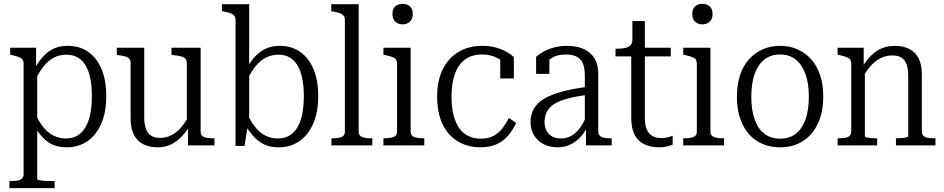

<svg xmlns="http://www.w3.org/2000/svg" viewBox="-20 -758 4920 1001"><path d="M265 223H29V186H36Q57 186 71.5 183.5Q86 181 94.5 173Q103 165 103 152V-426Q103 -441 96.5 -448.5Q90 -456 76.5 -461Q63 -466 42 -471L33 -473V-509H168V-391L174 -384V176Q174 179 185 181.5Q196 184 213 185Q230 186 246 186H265ZM328 10Q290 10 260.5 -1.5Q231 -13 206.5 -37.5Q182 -62 159 -100L162 -169Q182 -125 205.5 -95.5Q229 -66 259 -51Q289 -36 323 -36Q357 -36 382.5 -50.5Q408 -65 425 -93.5Q442 -122 450.5 -163Q459 -204 459 -257Q459 -310 450.5 -350.5Q442 -391 425.5 -418Q409 -445 384 -459Q359 -473 326 -473Q290 -473 260.5 -457.5Q231 -442 207 -411.5Q183 -381 162 -336L160 -402Q184 -441 208.5 -467Q233 -493 263.5 -506Q294 -519 333 -519Q395 -519 440 -487.5Q485 -456 509.5 -397.5Q534 -339 534 -257Q534 -174 508.5 -114.5Q483 -55 436.5 -22.5Q390 10 328 10Z M732 -509V-149Q732 -112 740.5 -87.5Q749 -63 767 -51Q785 -39 815 -39Q846 -39 872.5 -52.5Q899 -66 922.5 -92Q946 -118 966 -157L968 -99Q945 -63 920 -39Q895 -15 866 -2.5Q837 10 802 10Q759 10 727 -6Q695 -22 678 -55.5Q661 -89 661 -141V-429Q661 -451 645 -459Q629 -467 598 -470L589 -472V-509ZM1026 -509V-70Q1026 -57 1034.5 -49.5Q1043 -42 1058.5 -39.5Q1074 -37 1094 -37H1098V0H960V-108L954 -116V-429Q954 -451 937.5 -459Q921 -467 888 -470L874 -472V-509Z M1433 10Q1395 10 1365.5 -1.5Q1336 -13 1311 -37.5Q1286 -62 1263 -99L1266 -169Q1287 -125 1311 -95Q1335 -65 1364.5 -50.5Q1394 -36 1429 -36Q1462 -36 1487.5 -50.5Q1513 -65 1530 -93Q1547 -121 1555.5 -162.5Q1564 -204 1564 -257Q1564 -310 1555.5 -350.5Q1547 -391 1530.5 -418Q1514 -445 1489.5 -459Q1465 -473 1432 -473Q1396 -473 1366 -457.5Q1336 -442 1311.5 -411.5Q1287 -381 1266 -337V-402Q1289 -442 1314 -467.5Q1339 -493 1369.5 -506Q1400 -519 1439 -519Q1500 -519 1545 -487.5Q1590 -456 1614.5 -397.5Q1639 -339 1639 -257Q1639 -174 1613.5 -114.5Q1588 -55 1541.5 -22.5Q1495 10 1433 10ZM1208 -653Q1208 -668 1201.5 -676Q1195 -684 1182 -689Q1169 -694 1147 -698L1137 -700V-736H1279V-120L1273 -112L1255 3H1208Z M1850 -736V-71Q1850 -50 1868.5 -43.5Q1887 -37 1916 -37H1921V0H1708V-37H1713Q1742 -37 1760 -43.5Q1778 -50 1778 -71V-653Q1778 -668 1771.5 -676Q1765 -684 1752 -689Q1739 -694 1717 -698L1707 -700V-736Z M2079 -631Q2056 -631 2041 -645Q2026 -659 2026 -685Q2026 -712 2041 -725Q2056 -738 2079 -738Q2102 -738 2117 -725Q2132 -712 2132 -685Q2132 -659 2117 -645Q2102 -631 2079 -631ZM2121 -509V-71Q2121 -50 2140 -43.5Q2159 -37 2188 -37H2192V0H1979V-37H1984Q2013 -37 2031.5 -43.5Q2050 -50 2050 -71V-426Q2050 -448 2035.5 -456Q2021 -464 1989 -471L1979 -473V-509Z M2487 -35Q2528 -35 2555.5 -51Q2583 -67 2601.5 -92Q2620 -117 2633 -143L2671 -117Q2653 -79 2628 -50Q2603 -21 2568 -5.5Q2533 10 2484 10Q2419 10 2367.5 -20.5Q2316 -51 2287.5 -110.5Q2259 -170 2259 -254Q2259 -338 2288.5 -397Q2318 -456 2371 -487.5Q2424 -519 2494 -519Q2537 -519 2569.5 -509Q2602 -499 2625 -485.5Q2648 -472 2659 -459V-349H2588V-460Q2598 -459 2606 -453.5Q2614 -448 2619.5 -439.5Q2625 -431 2626.5 -421.5Q2628 -412 2625 -403Q2609 -436 2574 -455Q2539 -474 2494 -474Q2441 -474 2405.5 -448.5Q2370 -423 2352 -374Q2334 -325 2334 -253Q2334 -199 2344.5 -158Q2355 -117 2374.5 -89.5Q2394 -62 2422.5 -48.5Q2451 -35 2487 -35Z M3047 -306V-264Q2998 -258 2960.5 -249.5Q2923 -241 2896 -229.5Q2869 -218 2852.5 -203Q2836 -188 2827.5 -167.5Q2819 -147 2819 -121Q2819 -95 2829.5 -76Q2840 -57 2859 -46.5Q2878 -36 2904 -36Q2936 -36 2962 -52Q2988 -68 3008.5 -98Q3029 -128 3042 -168L3048 -112Q3033 -74 3009.5 -47Q2986 -20 2955 -5Q2924 10 2887 10Q2847 10 2815 -6Q2783 -22 2764.5 -52Q2746 -82 2746 -121Q2746 -162 2764 -192.5Q2782 -223 2819 -244.5Q2856 -266 2912.5 -281Q2969 -296 3047 -306ZM3035 0V-108L3029 -109V-363Q3029 -405 3018 -429Q3007 -453 2985 -463.5Q2963 -474 2931 -474Q2885 -474 2856 -455.5Q2827 -437 2810 -410Q2808 -420 2810 -428.5Q2812 -437 2817 -444.5Q2822 -452 2828.5 -457Q2835 -462 2844 -465V-373H2775V-462Q2788 -474 2810.5 -487Q2833 -500 2865 -509.5Q2897 -519 2936 -519Q2970 -519 2999 -511Q3028 -503 3050.5 -486Q3073 -469 3086 -441.5Q3099 -414 3099 -373V-72Q3099 -58 3107.5 -50Q3116 -42 3131 -39.5Q3146 -37 3166 -37H3169V0Z M3189 -464V-504H3196Q3223 -504 3240.5 -508Q3258 -512 3267.5 -523Q3277 -534 3277 -553L3323 -509H3477V-464ZM3342 -144Q3342 -105 3352.5 -82Q3363 -59 3382 -48.5Q3401 -38 3426 -38Q3445 -38 3460.5 -42Q3476 -46 3487 -50V-4Q3480 -1 3468.5 2.5Q3457 6 3444 8Q3431 10 3415 10Q3376 10 3343 -4Q3310 -18 3290.5 -52Q3271 -86 3271 -144V-494L3277 -501V-648H3342Z M3642 -631Q3619 -631 3604 -645Q3589 -659 3589 -685Q3589 -712 3604 -725Q3619 -738 3642 -738Q3665 -738 3680 -725Q3695 -712 3695 -685Q3695 -659 3680 -645Q3665 -631 3642 -631ZM3684 -509V-71Q3684 -50 3703 -43.5Q3722 -37 3751 -37H3755V0H3542V-37H3547Q3576 -37 3594.5 -43.5Q3613 -50 3613 -71V-426Q3613 -448 3598.5 -456Q3584 -464 3552 -471L3542 -473V-509Z M4272 -254Q4272 -172 4243.5 -112.5Q4215 -53 4164.5 -21.5Q4114 10 4047 10Q3980 10 3929 -21.5Q3878 -53 3850 -112.5Q3822 -172 3822 -254Q3822 -316 3838 -365Q3854 -414 3884 -448Q3914 -482 3955.5 -500.5Q3997 -519 4047 -519Q4097 -519 4138.5 -500.5Q4180 -482 4210 -448Q4240 -414 4256 -365Q4272 -316 4272 -254ZM3897 -254Q3897 -184 3914.5 -135Q3932 -86 3965.5 -60.5Q3999 -35 4047 -35Q4095 -35 4128 -60Q4161 -85 4179 -134.5Q4197 -184 4197 -254Q4197 -324 4179 -373Q4161 -422 4128 -448Q4095 -474 4047 -474Q3999 -474 3965.5 -448Q3932 -422 3914.5 -373Q3897 -324 3897 -254Z M4347 0V-37H4352Q4372 -37 4386.5 -39.5Q4401 -42 4409.5 -50Q4418 -58 4418 -72V-426Q4418 -441 4411.5 -448.5Q4405 -456 4391.5 -461Q4378 -466 4357 -471L4347 -473V-509H4483V-402L4489 -395V-47Q4489 -44 4499 -41.5Q4509 -39 4523.5 -38Q4538 -37 4550 -37H4553V0ZM4857 0H4651V-37H4652Q4664 -37 4678.5 -38Q4693 -39 4704 -41.5Q4715 -44 4715 -47V-362Q4715 -399 4706.5 -422.5Q4698 -446 4680 -457.5Q4662 -469 4632 -469Q4601 -469 4573.5 -456Q4546 -443 4522 -417Q4498 -391 4477 -353L4476 -409Q4498 -445 4523 -469.5Q4548 -494 4578 -506.5Q4608 -519 4645 -519Q4688 -519 4720 -503Q4752 -487 4769 -454.5Q4786 -422 4786 -369V-72Q4786 -58 4794.5 -50Q4803 -42 4818 -39.5Q4833 -37 4852 -37H4857Z"/></svg>

Font: Roboto Serif 28pt Condensed Light
Style: Regular
Weight: 300
Width: 3
Designer: Greg Gazdowicz
Foundry: Commercial Type
Version: Version 1.008